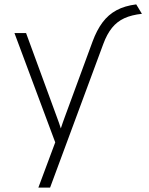

<svg xmlns="http://www.w3.org/2000/svg" viewBox="-20 -662 680 876"><path d="M155 194 232 -12.5 46 -511H99L240 -126.5Q245 -113.5 249.2 -101.2Q253.5 -89 257.5 -76Q262 -89 266.2 -102Q270.5 -115 275 -126.5L402.5 -473Q421.5 -524.5 447.8 -559.8Q474 -595 511.5 -615.2Q549 -635.5 601.5 -642L627.5 -599Q580.5 -594 547.2 -578.8Q514 -563.5 491 -535Q468 -506.5 451.5 -462L208.5 194Z"/></svg>

Font: Overpass ExtraLight
Style: Regular
Weight: 250
Designer: Delve Withrington, Dave Bailey, Thomas Jockin
Foundry: Delve Fonts LLC
Version: Version 4.000